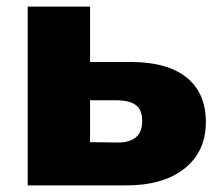

<svg xmlns="http://www.w3.org/2000/svg" viewBox="-20 -562 661 582"><path d="M382 -374Q490 -373 547 -326Q604 -279 604 -192Q604 -102 538.5 -50.5Q473 1 358 0H64V-542H253V-374ZM339 -130Q373 -130 392 -146Q411 -162 411 -195Q411 -229 392.5 -243Q374 -257 339 -258H253V-131Z"/></svg>

Font: MOST Montserrat ExtraBold
Style: Regular
Weight: 800
Designer: Julieta Ulanovsky
Foundry: Julieta Ulanovsky
Version: Version 8.000;March 11, 2024;FontCreator 15.0.0.2926 64-bit